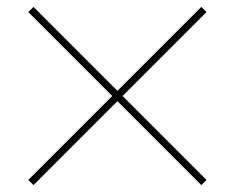

<svg xmlns="http://www.w3.org/2000/svg" viewBox="-20 -578 680 556"><path d="M578 -57 335 -300 578 -543 563 -558 320 -315 77 -558 62 -543 305 -300 62 -57 77 -42 320 -285 563 -42Z"/></svg>

Font: Perun Thin
Style: Regular
Weight: 100
Foundry: Copyright (c) Stefan Peev, Context Ltd, 2016
Version: Version 1.089